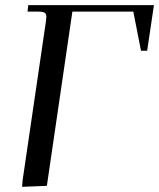

<svg xmlns="http://www.w3.org/2000/svg" viewBox="-20 -722 618 746"><path d="M65.9 3.9 67.9 -22 158.2 -637.2Q160.2 -650.9 160.2 -655.8Q160.2 -668.5 153.3 -672.6Q146.5 -676.8 127.9 -676.8H86.9L89.8 -702.1H578.1L551.8 -524.9H527.8L498 -676.8H261.2L162.1 0Z"/></svg>

Font: Dihjauti S
Style: Bold Italic
Weight: 700
Italic angle: -9°
Designer: T. Christopher White
Version: Version 3.0.0